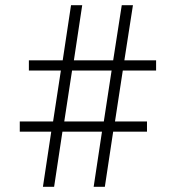

<svg xmlns="http://www.w3.org/2000/svg" viewBox="-20 -718 679 738"><path d="M372 -212H220L188 0H145L177 -212H56V-251H184L214 -447H91V-486H221L253 -698H296L264 -486H415L448 -698H491L458 -486H580V-447H452L422 -251H545V-212H415L383 0H340ZM379 -251 409 -447H257L227 -251Z"/></svg>

Font: IBM Plex Sans Cond Light
Style: Regular
Weight: 300
Width: 3
Designer: Mike Abbink, Paul van der Laan, Pieter van Rosmalen
Foundry: Bold Monday
Version: Version 1.3